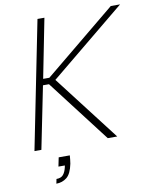

<svg xmlns="http://www.w3.org/2000/svg" viewBox="-96 -772 827 1037"><g transform="rotate(-10 317.5 -253.0)"><path d="M226 56Q225 67 224 78.5Q223 90 221 101Q210 155 185.5 174.5Q161 194 128 194L133 169Q158 169 170 155Q182 141 188 116L190 105H155L165 56ZM182 -700H220L156 -376H190L584 -700H635L220 -359L496 0H444L182 -342H149L80 0H42Z"/></g></svg>

Font: Albert Sans ExtraLight
Style: Italic
Weight: 250
Italic angle: -11.25°
Designer: Andreas Rasmussen
Foundry: a.Foundry
Version: Version 1.025